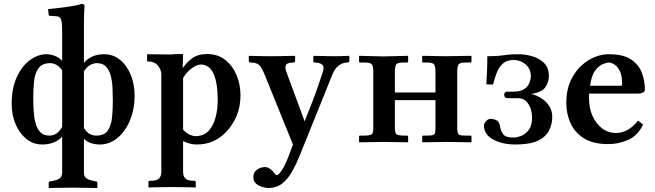

<svg xmlns="http://www.w3.org/2000/svg" viewBox="-20 -718 3308 970"><path d="M294 -563Q294 -612 286.5 -624Q279 -636 264 -636L232 -638Q226 -638 226 -643L223 -672Q238 -673 262.5 -676Q287 -679 313 -682.5Q339 -686 360.5 -690Q382 -694 391 -698Q407 -698 407 -688Q407 -688 405.5 -660Q404 -632 404 -583V-400Q420 -420 445.5 -432Q471 -444 505 -444Q553 -444 588 -414.5Q623 -385 641.5 -337.5Q660 -290 660 -234Q660 -167 637 -111Q614 -55 574 -21.5Q534 12 484 12Q462 12 441 5.5Q420 -1 404 -17V153Q404 174 416.5 183Q429 192 453 196L464 198Q472 199 472 207V230L470 232Q470 232 456.5 231.5Q443 231 423 231Q403 231 382.5 230.5Q362 230 347 230Q334 230 314 230.5Q294 231 274.5 231Q255 231 241.5 231.5Q228 232 228 232L226 230V207Q226 199 234 198L246 196Q270 192 282 183Q294 174 294 153V-28Q276 -7 249.5 2.5Q223 12 194 12Q147 12 112 -17Q77 -46 58 -92.5Q39 -139 39 -193Q39 -273 65 -329Q91 -385 131.5 -414.5Q172 -444 215 -444Q237 -444 259 -435Q281 -426 294 -410ZM294 -77V-363Q279 -383 264 -391Q249 -399 234 -399Q193 -399 174.5 -373Q156 -347 152 -306.5Q148 -266 148 -222Q148 -191 150 -157.5Q152 -124 159.5 -96Q167 -68 183.5 -50.5Q200 -33 229 -33Q249 -33 265 -43.5Q281 -54 294 -77ZM404 -357V-71Q420 -47 435.5 -40Q451 -33 465 -33Q507 -33 524.5 -58.5Q542 -84 546 -124.5Q550 -165 550 -208Q550 -240 548.5 -273Q547 -306 539.5 -335Q532 -364 515.5 -381.5Q499 -399 470 -399Q454 -399 437 -390.5Q420 -382 404 -357Z M795 151V-342Q795 -365 778 -386.5Q761 -408 723 -408V-444Q778 -444 815.5 -443Q853 -442 865 -445H905L903 -374Q923 -403 951.5 -424Q980 -445 1026 -445Q1081 -445 1118.5 -415Q1156 -385 1175.5 -337.5Q1195 -290 1195 -237Q1195 -179 1175 -131.5Q1155 -84 1118 -47Q1089 -18 1053.5 -3Q1018 12 972 12Q954 12 936 6.5Q918 1 905 -5V151Q905 195 953 195H961Q969 195 969 203V227L968 229Q968 229 946 228.5Q924 228 896 227.5Q868 227 848 227Q830 227 802.5 227.5Q775 228 753.5 228.5Q732 229 732 229L730 227V203Q730 195 738 195H747Q795 195 795 151ZM905 -324V-63Q924 -43 941 -36.5Q958 -30 966 -30Q1010 -30 1034.5 -57.5Q1059 -85 1069.5 -126.5Q1080 -168 1080 -210Q1080 -298 1059 -345Q1038 -392 994 -392Q976 -392 950 -374Q924 -356 905 -324Z M1659 -341 1493 71Q1476 113 1455 150Q1434 187 1405 209.5Q1376 232 1336 232Q1325 232 1307 227Q1289 222 1274.5 210.5Q1260 199 1260 178Q1260 152 1278.5 139Q1297 126 1319 126Q1331 126 1343.5 134.5Q1356 143 1361 150Q1366 157 1370 162Q1374 167 1380 167Q1386 167 1403 143Q1420 119 1442 61L1460 12L1319 -336Q1304 -374 1290.5 -388Q1277 -402 1247 -402Q1237 -402 1237 -409V-434L1240 -436Q1240 -436 1258 -435.5Q1276 -435 1300.5 -434.5Q1325 -434 1346 -434Q1370 -434 1398 -434.5Q1426 -435 1446.5 -435.5Q1467 -436 1467 -436L1471 -434V-410Q1471 -405 1468 -403.5Q1465 -402 1463 -402Q1433 -402 1425.5 -391Q1418 -380 1426 -357L1519 -105Q1536 -147 1554 -193.5Q1572 -240 1587 -283Q1602 -326 1611 -355Q1620 -382 1607 -392Q1594 -402 1571 -402Q1563 -402 1563 -409V-433L1567 -436Q1567 -436 1586 -435.5Q1605 -435 1631 -434.5Q1657 -434 1679 -434Q1698 -434 1720.5 -435Q1743 -436 1743 -436L1745 -434V-411Q1745 -402 1734 -402Q1712 -402 1692 -387.5Q1672 -373 1659 -341Z M1866 -355Q1866 -384 1858.5 -393Q1851 -402 1825 -402H1799Q1794 -402 1794 -407V-434L1795 -436L1916 -433L2041 -436L2042 -434V-408Q2042 -402 2036 -402H2016Q1991 -402 1983 -394Q1975 -386 1975 -355V-251H2180V-354Q2180 -383 2173 -392.5Q2166 -402 2139 -402H2118Q2113 -402 2113 -407V-434L2115 -436L2230 -434L2360 -436L2362 -434V-407Q2362 -402 2356 -402H2330Q2305 -402 2297.5 -393.5Q2290 -385 2290 -354V-74Q2290 -44 2297.5 -38.5Q2305 -33 2330 -33H2356Q2362 -33 2362 -27V-1L2361 1L2230 -1L2116 1L2113 -1V-27Q2113 -33 2118 -33H2139Q2167 -33 2173.5 -39Q2180 -45 2180 -74V-212H1975V-75Q1975 -45 1983 -39.5Q1991 -34 2016 -33H2036Q2042 -33 2042 -27V-1L2041 1L1916 -1L1795 1L1794 -1V-28Q1794 -33 1799 -33H1825Q1852 -34 1859 -40.5Q1866 -47 1866 -75Z M2573 -23Q2590 -23 2612 -31Q2634 -39 2651 -61Q2668 -83 2668 -124Q2668 -147 2660.5 -169.5Q2653 -192 2637.5 -207Q2622 -222 2597 -222H2542Q2535 -222 2531 -227Q2527 -232 2527 -239Q2527 -247 2532 -251Q2537 -255 2542 -255H2573Q2611 -255 2630 -269Q2649 -283 2655.5 -301.5Q2662 -320 2662 -333Q2662 -360 2648.5 -378.5Q2635 -397 2615 -406Q2595 -415 2576 -415Q2542 -415 2522 -398Q2502 -381 2490.5 -352.5Q2479 -324 2471 -291L2437 -292Q2439 -326 2440.5 -360Q2442 -394 2442 -434Q2482 -434 2504.5 -436.5Q2527 -439 2547 -441.5Q2567 -444 2599 -444Q2631 -444 2666.5 -434.5Q2702 -425 2727.5 -401Q2753 -377 2753 -334Q2753 -305 2736 -278.5Q2719 -252 2663 -243Q2672 -242 2689.5 -235Q2707 -228 2725.5 -214Q2744 -200 2757 -178.5Q2770 -157 2770 -126Q2770 -91 2754 -59Q2738 -27 2698 -7.5Q2658 12 2585 12Q2517 12 2471 -13.5Q2425 -39 2425 -84Q2425 -95 2436 -106.5Q2447 -118 2460 -118Q2468 -118 2485 -112Q2502 -106 2506 -81Q2510 -56 2522.5 -39.5Q2535 -23 2573 -23Z M3204 -109 3229 -88Q3201 -32 3153 -11Q3105 10 3053 10Q2977 10 2930.5 -19Q2884 -48 2862.5 -95.5Q2841 -143 2841 -198Q2841 -275 2873 -330Q2905 -385 2954.5 -414.5Q3004 -444 3056 -444Q3130 -444 3169 -417Q3208 -390 3223 -349.5Q3238 -309 3238 -266Q3238 -245 3199 -245H2956V-219Q2956 -170 2974 -131Q2992 -92 3022.5 -69Q3053 -46 3092 -46Q3121 -46 3148.5 -60.5Q3176 -75 3204 -109ZM2961 -285H3121Q3123 -287 3123 -296Q3123 -336 3111.5 -359Q3100 -382 3084.5 -392Q3069 -402 3055 -402Q3045 -402 3025 -394Q3005 -386 2986.5 -361Q2968 -336 2961 -285Z"/></svg>

Font: Libertinus Serif SemiBold
Style: Regular
Weight: 600
Designer: Philipp H. Poll, Khaled Hosny
Foundry: Caleb Maclennan
Version: Version 7.051;RELEASE